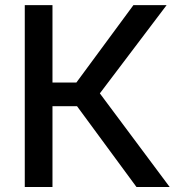

<svg xmlns="http://www.w3.org/2000/svg" viewBox="-20 -748 724 768"><path d="M79.1 0V-727.5H189.9V-418H285.6L513.7 -727.5H646.5L379.4 -374.5L658.7 0H525.9L288.1 -323.2H189.9V0Z"/></svg>

Font: Inter 16pt Medium
Style: Regular
Weight: 500
Version: Version 4.001;git-66647c0bb